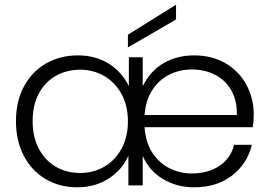

<svg xmlns="http://www.w3.org/2000/svg" viewBox="-20 -790 1150 818"><path d="M730 -707 525 -588V-642L730 -770ZM1061 -302Q1061 -273 1057 -248H596Q600 -184 629 -139.5Q658 -95 702.5 -73Q747 -51 796 -51Q868 -51 916 -84Q964 -117 977 -173H1053Q1034 -93 969 -42.5Q904 8 807 8Q733 8 674 -27.5Q615 -63 588 -126V0H527V-126Q500 -66 442.5 -29Q385 8 309 8Q234 8 174.5 -27Q115 -62 81.5 -126Q48 -190 48 -274Q48 -358 82 -421.5Q116 -485 176 -519.5Q236 -554 312 -554Q387 -554 443 -519Q499 -484 529 -423V-546H588V-422Q620 -488 677 -521Q734 -554 807 -554Q884 -554 941.5 -520Q999 -486 1030 -428.5Q1061 -371 1061 -302ZM989 -300Q989 -304 989 -309Q989 -365 964 -407.5Q939 -450 895 -472Q851 -494 797 -494Q745 -494 700.5 -471.5Q656 -449 628 -405Q600 -361 596 -300ZM322 -53Q378 -53 424.5 -80Q471 -107 498 -157Q525 -207 525 -273Q525 -339 498 -389Q471 -439 424.5 -466Q378 -493 322 -493Q264 -493 218 -467Q172 -441 145.5 -391.5Q119 -342 119 -274Q119 -207 145.5 -156.5Q172 -106 218 -79.5Q264 -53 322 -53Z"/></svg>

Font: Fz Poppins Light
Style: Regular
Weight: 300
Designer: Ninad Kale (Devanagari), Jonny Pinhorn (Latin)
Foundry: Indian Type Foundry
Version: Vit hóa bi Vntype.Com & FontZin.Com